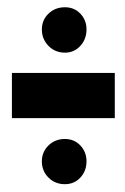

<svg xmlns="http://www.w3.org/2000/svg" viewBox="-20 -496 336 516"><path d="M12 -178.5H288.5V-300H12ZM154.5 -1Q179.5 -1 196 -18.8Q212.5 -36.5 212.5 -62.5Q212.5 -87.5 196 -105Q179.5 -122.5 154.5 -122.5Q128 -122.5 110.2 -105Q92.5 -87.5 92.5 -62.5Q92.5 -36.5 110.2 -18.8Q128 -1 154.5 -1ZM154.5 -354.5Q179.5 -354.5 196 -372.8Q212.5 -391 212.5 -417Q212.5 -442 196 -459.2Q179.5 -476.5 154.5 -476.5Q128 -476.5 110.2 -459.2Q92.5 -442 92.5 -417Q92.5 -391 110.2 -372.8Q128 -354.5 154.5 -354.5Z"/></svg>

Font: Anybody Condensed Black
Style: Regular
Weight: 900
Width: 3
Designer: Tyler Finck
Foundry: Etcetera Type Company
Version: Version 1.113;gftools[0.9.25]